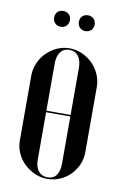

<svg xmlns="http://www.w3.org/2000/svg" viewBox="-77 -688 475 742"><g transform="rotate(10 160.5 -317.0)"><path d="M160 -504Q186 -504 209.5 -493.5Q233 -483 250.5 -465.5Q268 -448 278.5 -424.5Q289 -401 289 -375V-119Q289 -93 279 -70Q269 -47 251.5 -29.5Q234 -12 211 -2Q188 8 162 8Q136 8 112.5 -2.5Q89 -13 71 -30Q53 -47 42.5 -70.5Q32 -94 32 -119V-375Q32 -401 42.5 -424.5Q53 -448 70.5 -465.5Q88 -483 111 -493.5Q134 -504 160 -504ZM161 -498Q138 -498 125.5 -481.5Q113 -465 113 -436V-251H208V-436Q208 -465 195.5 -481.5Q183 -498 161 -498ZM113 -245V-59Q113 -30 126 -14Q139 2 161 2Q184 2 196 -14Q208 -30 208 -59V-245ZM80 -611Q80 -625 88.5 -633.5Q97 -642 111 -642Q124 -642 133 -633.5Q142 -625 142 -611Q142 -598 133.5 -589Q125 -580 111 -580Q97 -580 88.5 -589Q80 -598 80 -611ZM177 -611Q177 -625 185.5 -633.5Q194 -642 208 -642Q221 -642 230 -633.5Q239 -625 239 -611Q239 -597 230 -588.5Q221 -580 208 -580Q194 -580 185.5 -589Q177 -598 177 -611Z"/></g></svg>

Font: Moniqa SemBd Narrow Display
Style: Regular
Weight: 600
Width: 4
Designer: Rajesh Rajput
Foundry: Rajesh Rajput
Version: Version 1.000